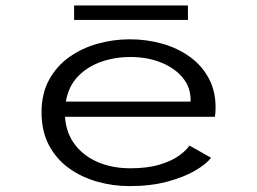

<svg xmlns="http://www.w3.org/2000/svg" viewBox="-20 -652 915 684"><path d="M441.5 11Q382 11 325.8 -5Q269.5 -21 225 -53.2Q180.5 -85.5 154.2 -135Q128 -184.5 128 -252Q128 -318.5 154.8 -367.5Q181.5 -416.5 226.5 -448.5Q271.5 -480.5 327.5 -496.2Q383.5 -512 442.5 -512Q502.5 -512 557.5 -496.5Q612.5 -481 655.5 -450.2Q698.5 -419.5 723.2 -374Q748 -328.5 748 -269Q748 -249 745.5 -236H211.5Q215.5 -178 246.8 -137Q278 -96 329.2 -74.2Q380.5 -52.5 444.5 -52.5Q505.5 -52.5 548.5 -65.5Q591.5 -78.5 617.8 -97.5Q644 -116.5 655 -133.5L732 -90Q715 -67.5 675.2 -44.2Q635.5 -21 576.2 -5Q517 11 441.5 11ZM444 -449Q389.5 -449 340.8 -432Q292 -415 258 -380Q224 -345 214.5 -290H659V-296.5Q659 -341.5 630.5 -375.8Q602 -410 553.2 -429.5Q504.5 -449 444 -449ZM244 -581V-632.5H649.5V-581Z"/></svg>

Font: Trispace SemiExpanded Light
Style: Regular
Weight: 300
Width: 6
Designer: Tyler Finck
Foundry: Etcetera Type Company
Version: Version 1.210; ttfautohint (v1.8.3)